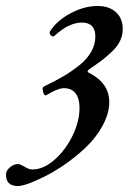

<svg xmlns="http://www.w3.org/2000/svg" viewBox="-82 -436 456 640"><path d="M-22.9 184.1Q-62 184.1 -62 146Q-62 132.3 -48.6 121.6Q-35.2 110.8 -22 110.8Q-15.1 110.8 2 121.1Q15.1 128.9 25.9 128.9Q63 128.9 100.1 96.2Q137.2 63.5 160.2 15.6Q183.1 -32.2 183.1 -76.2Q183.1 -106.9 170.2 -124.5Q157.2 -142.1 130.9 -142.1Q111.3 -142.1 73.2 -119.1Q67.9 -115.7 64 -123.5Q60.1 -131.3 60.1 -139.2Q60.1 -145.5 64.9 -147.9Q101.6 -165.5 128.7 -181.4Q155.8 -197.3 181.9 -218Q208 -238.8 221.9 -263.2Q235.8 -287.6 235.8 -314Q235.8 -360.8 190.9 -360.8Q147.5 -360.8 100.1 -316.9Q97.7 -314.5 95 -314.5Q92.3 -314.5 89.8 -316.2Q87.4 -317.9 85.4 -320.6Q83.5 -323.2 83.5 -326.4Q83.5 -329.6 85 -332Q107.9 -367.7 153.3 -391.8Q198.7 -416 243.2 -416Q281.7 -416 304.4 -395.5Q327.1 -375 327.1 -339.8Q327.1 -318.8 318.4 -300Q309.6 -281.2 290.3 -263.2Q271 -245.1 257.1 -234.6Q243.2 -224.1 216.8 -206.1Q203.1 -196.8 217.8 -191.9Q282.2 -157.2 282.2 -96.2Q282.2 -58.1 260.3 -17.6Q238.3 22.9 202.9 56.4Q167.5 89.8 126.5 117.4Q85.4 145 43.9 163.1Q-1 184.1 -22.9 184.1Z"/></svg>

Font: Junicode SmCond Medium
Style: Italic
Weight: 500
Width: 4
Italic angle: -11°
Designer: Peter S. Baker
Version: Version 2.206